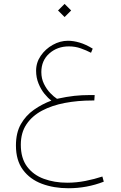

<svg xmlns="http://www.w3.org/2000/svg" viewBox="-20 -643 629 1000"><path d="M316.4 -622.6 350.6 -588.4 316.4 -554.2 282.2 -588.4ZM473.1 -147.9 471.2 -119.6H460Q385.3 -119.6 318.1 -106.9Q251 -94.2 199.2 -66.9Q147.5 -39.6 117.9 4.4Q88.4 48.3 88.4 110.8Q88.4 180.7 120.8 224.4Q153.3 268.1 208.3 288.3Q263.2 308.6 330.1 308.6Q377.9 308.6 425 299.3Q472.2 290 513.2 276.4L520.5 303.2Q432.6 337.4 336.4 337.4Q260.3 337.4 198.2 314.2Q136.2 291 99.6 241.7Q63 192.4 63 114.7Q63 48.3 88.9 3.2Q114.7 -42 157 -71.5Q199.2 -101.1 247.6 -119.1Q230.5 -131.3 211.9 -154.1Q193.4 -176.8 180.7 -207.8Q168 -238.8 168 -274.4Q168 -317.4 192.4 -352.8Q216.8 -388.2 254.9 -409.4Q293 -430.7 334 -430.7Q362.8 -430.7 395 -421.1Q427.2 -411.6 462.9 -389.6L454.1 -368.2Q429.7 -380.9 400.6 -391.1Q371.6 -401.4 338.9 -401.4Q278.3 -401.4 236.8 -364.5Q195.3 -327.6 195.3 -267.6Q195.3 -233.9 209 -206.1Q222.7 -178.2 241.7 -158.4Q260.7 -138.7 276.9 -128.4Q328.6 -139.6 367.2 -143.8Q405.8 -147.9 446.8 -147.9Z"/></svg>

Font: Vazirmatn UI NL Thin
Style: Regular
Weight: 100
Designer: Saber Rastikerdar
Foundry: Saber Rastikerdar
Version: Version 33.003